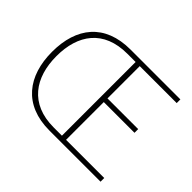

<svg xmlns="http://www.w3.org/2000/svg" viewBox="-151 -971 1216 1216"><g transform="rotate(45 456.5 -363.0)"><path d="M403 0H861V-33H519V-371H794V-404H519V-693H850V-726H404C173 -726 62 -582 62 -365C62 -149 173 0 403 0ZM408 -33C196 -33 101 -174 101 -365C101 -557 196 -693 408 -693H482V-33Z"/></g></svg>

Font: Harano Aji Gothic ExtraLight
Style: Regular
Weight: 250
Foundry: Masamichi Hosoda
Version: HaranoAjiGothic-ExtraLight version 20230610;ttx 4.39.4